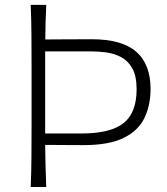

<svg xmlns="http://www.w3.org/2000/svg" viewBox="-20 -752 673 772"><path d="M103.5 0Q106 -62 106.4 -119.1Q106.9 -176.3 106.9 -243.7V-488.3Q106.9 -556.2 106.4 -613.3Q106 -670.4 103.5 -732.4H166Q164.1 -696.3 163.3 -662.1Q162.6 -627.9 162.1 -593.3Q194.8 -593.3 242.2 -593.8Q289.6 -594.2 349.1 -594.2Q470.2 -594.2 527.8 -543.9Q585.4 -493.7 585.4 -394Q585.4 -330.1 561.3 -278.8Q537.1 -227.5 478.3 -198Q419.4 -168.5 315.9 -168.5Q279.3 -168.5 236.1 -168.9Q192.9 -169.4 161.6 -169.4Q162.1 -126 163.1 -85Q164.1 -43.9 166 0ZM161.6 -215.3H308.6Q423.3 -215.3 476.3 -256.6Q529.3 -297.9 529.3 -393.1Q529.3 -446.3 512 -477.1Q494.6 -507.8 466.8 -522.5Q439 -537.1 407 -541.3Q375 -545.4 345.7 -545.4H161.6Z"/></svg>

Font: Pinar DS1-Light
Style: Regular
Weight: 300
Designer: Amin Abedi
Version: Version 2.000